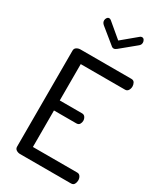

<svg xmlns="http://www.w3.org/2000/svg" viewBox="-238 -1072 991 1162"><g transform="rotate(30 257.0 -491.0)"><path d="M109 0Q95 0 83 -7.5Q71 -15 71 -30V-701Q71 -716 83 -723.5Q95 -731 109 -731H465Q481 -731 487.5 -719Q494 -707 494 -694Q494 -679 486.5 -667Q479 -655 465 -655H155V-401H311Q325 -401 332.5 -390Q340 -379 340 -365Q340 -353 333.5 -342Q327 -331 311 -331H155V-76H465Q479 -76 486.5 -64.5Q494 -53 494 -37Q494 -24 487.5 -12Q481 0 465 0ZM280 -836Q270 -836 261 -845L159 -928Q152 -934 148.5 -940.5Q145 -947 145 -955Q145 -965 151 -973.5Q157 -982 166 -982Q173 -982 180 -976L280 -892L381 -976Q387 -982 395 -982Q405 -982 410.5 -973.5Q416 -965 416 -955Q416 -947 412.5 -940.5Q409 -934 401 -928L300 -845Q289 -836 280 -836Z"/></g></svg>

Font: Dosis Medium
Style: Regular
Weight: 500
Designer: EdgarTolentino, PabloImpallari, IginoMarini
Foundry: EdgarTolentino, PabloImpallari, IginoMarini
Version: Version 3.001; ttfautohint (v1.8.2)